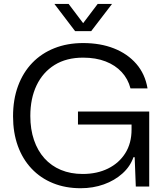

<svg xmlns="http://www.w3.org/2000/svg" viewBox="-20 -958 850 986"><path d="M394.4 8.6Q316 8.6 252.1 -17.4Q188.1 -43.3 142.1 -92.1Q96 -140.9 71.5 -208.9Q47 -277 47 -360.6Q47 -447.1 72.7 -516.6Q98.4 -586.1 145.9 -635.3Q193.3 -684.4 259.5 -710.6Q325.7 -736.9 407 -736.9Q495.6 -736.9 565.3 -709.4Q635 -681.9 680 -630.1Q725 -578.4 737.6 -504.1H650.1Q637.6 -552.6 604.9 -587.9Q572.1 -623.3 522.2 -642.6Q472.3 -662 406.7 -662Q321 -662 260.6 -624.6Q200.1 -587.1 167.9 -519.8Q135.7 -452.4 135.7 -362.3Q135.7 -294.1 154.5 -239Q173.3 -183.9 208.3 -144.9Q243.3 -106 293 -85.3Q342.7 -64.6 405 -64.6Q478.4 -64.6 535 -92.6Q591.6 -120.6 623.6 -171.6Q655.6 -222.7 655.6 -292.6V-341.3L679.7 -318.3H380.4V-385.1H746.3V0H677.4L671.6 -150.6H665.3Q648.6 -102.7 608.6 -66.9Q568.6 -31 513.4 -11.2Q458.1 8.6 394.4 8.6ZM365.7 -798.1 259.3 -937.9H332.3L407 -839L481.7 -937.9H555.4L448.3 -798.1Z"/></svg>

Font: Mona Sans ExtraLight
Style: Regular
Weight: 200
Designer: Deni Anggara
Foundry: GitHub
Version: Version 2.000